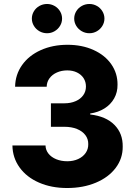

<svg xmlns="http://www.w3.org/2000/svg" viewBox="-20 -944 686 974"><path d="M43 -206.1H210.9Q211.4 -183.1 225.8 -164.8Q240.2 -146.5 265.4 -136.2Q290.5 -126 321.3 -126Q352.1 -126 376.5 -137.2Q400.9 -148.4 414.6 -168.2Q428.2 -188 427.7 -212.9Q428.2 -238.3 413.3 -258.3Q398.4 -278.3 370.8 -289.6Q343.3 -300.8 306.6 -300.8H238.3V-419.9H306.6Q338.4 -419.9 363.3 -430.7Q388.2 -441.4 402.1 -460.7Q416 -480 416 -504.9Q416 -528.8 404.1 -547.4Q392.1 -565.9 370.6 -576.4Q349.1 -586.9 321.3 -586.9Q292.5 -586.9 268.8 -576.4Q245.1 -565.9 231.2 -547.1Q217.3 -528.3 216.8 -503.9H56.6Q57.6 -565.4 92 -614Q126.5 -662.6 186.8 -689.7Q247.1 -716.8 322.3 -716.8Q396.5 -716.8 454.6 -690.4Q512.7 -664.1 544.7 -617.9Q576.7 -571.8 576.2 -514.6Q576.7 -476.1 559.1 -444.8Q541.5 -413.6 509.8 -393.8Q478 -374 437.5 -368.2V-363.3Q517.6 -354 560.5 -310.5Q603.5 -267.1 602.5 -200.2Q603 -140.1 566.9 -92.3Q530.8 -44.4 466.3 -17.3Q401.9 9.8 320.3 9.8Q240.7 9.8 178 -17.6Q115.2 -44.9 79.6 -94.2Q43.9 -143.6 43 -206.1ZM141.6 -849.6Q141.6 -869.6 151.9 -886.7Q162.1 -903.8 179.9 -913.8Q197.8 -923.8 218.8 -923.8Q239.3 -923.8 256.8 -913.8Q274.4 -903.8 284.7 -886.7Q294.9 -869.6 294.9 -849.6Q294.9 -830.1 284.7 -813Q274.4 -795.9 256.8 -785.6Q239.3 -775.4 218.8 -775.4Q197.8 -775.4 179.9 -785.6Q162.1 -795.9 151.9 -813Q141.6 -830.1 141.6 -849.6ZM356.4 -849.6Q356.4 -869.6 366.7 -886.7Q377 -903.8 394.8 -913.8Q412.6 -923.8 433.6 -923.8Q454.1 -923.8 471.7 -913.8Q489.3 -903.8 499.5 -886.7Q509.8 -869.6 509.8 -849.6Q509.8 -830.1 499.5 -813Q489.3 -795.9 471.7 -785.6Q454.1 -775.4 433.6 -775.4Q412.6 -775.4 394.8 -785.6Q377 -795.9 366.7 -813Q356.4 -830.1 356.4 -849.6Z"/></svg>

Font: Pretendard ExtraBold
Style: Regular
Weight: 800
Designer: Base glyphs from Inter by Rasmus Andersson; Hangeul glyphs from Noto Sans CJK(Source Han Sans) by Jang Soo-young and Kan
Foundry: Kil Hyung-jin
Version: Version 1.309